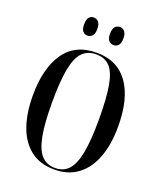

<svg xmlns="http://www.w3.org/2000/svg" viewBox="-165 -1020 957 1135"><g transform="rotate(20 313.5 -452.5)"><path d="M314 10Q223 10 163.5 -36Q104 -82 74.5 -165Q45 -248 45 -359Q45 -529 112 -627Q179 -725 315 -725Q446 -725 514 -629Q582 -533 582 -358Q582 -245 551 -162.5Q520 -80 460 -35Q400 10 314 10ZM314 0Q367 0 399 -35Q431 -70 446 -148.5Q461 -227 461 -358Q461 -489 447.5 -567.5Q434 -646 402 -680.5Q370 -715 315 -715Q261 -715 228 -680.5Q195 -646 180.5 -567.5Q166 -489 166 -358Q166 -228 181 -149.5Q196 -71 228.5 -35.5Q261 0 314 0ZM392 -801Q374 -801 361.5 -813.5Q349 -826 349 -857Q349 -889 361.5 -902Q374 -915 392 -915Q408 -915 420.5 -902Q433 -889 433 -857Q433 -826 420.5 -813.5Q408 -801 392 -801ZM226 -801Q210 -801 198 -813.5Q186 -826 186 -857Q186 -889 198 -902Q210 -915 226 -915Q244 -915 256.5 -902Q269 -889 269 -857Q269 -826 256.5 -813.5Q244 -801 226 -801Z"/></g></svg>

Font: Noto Serif Display ExtraCondensed SemiBold
Style: Regular
Weight: 600
Width: 2
Designer: Monotype Design Team
Foundry: Monotype Imaging Inc.
Version: Version 2.009